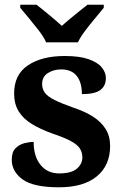

<svg xmlns="http://www.w3.org/2000/svg" viewBox="-20 -786 528 816"><path d="M231 10Q122 10 76 -23.5Q30 -57 30 -107Q30 -140 46 -156Q62 -172 84 -177.5Q106 -183 123 -183Q123 -121 152.5 -85Q182 -49 231 -49Q283 -49 306.5 -69Q330 -89 330 -117Q330 -139 319 -155.5Q308 -172 281 -186.5Q254 -201 207 -217Q153 -236 116 -258.5Q79 -281 59.5 -312.5Q40 -344 40 -389Q40 -469 99 -508.5Q158 -548 255 -548Q318 -548 356.5 -534.5Q395 -521 412.5 -499.5Q430 -478 430 -455Q430 -421 406.5 -403.5Q383 -386 328 -386Q328 -436 306 -463.5Q284 -491 240 -491Q208 -491 183.5 -475.5Q159 -460 159 -429Q159 -408 170.5 -392Q182 -376 212 -361Q242 -346 296 -327Q341 -312 375 -290.5Q409 -269 428.5 -238.5Q448 -208 448 -166Q448 -83 391.5 -36.5Q335 10 231 10ZM176 -606Q166 -629 145.5 -655.5Q125 -682 103.5 -708Q82 -734 66 -753V-766H135Q156 -750 188.5 -723Q221 -696 243 -676Q258 -690 278 -706.5Q298 -723 318 -739Q338 -755 352 -766H421V-753Q406 -734 384 -708Q362 -682 342 -655.5Q322 -629 311 -606Z"/></svg>

Font: Noto Serif Vithkuqi
Style: Bold
Weight: 700
Version: Version 1.005